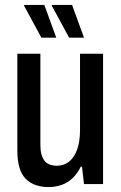

<svg xmlns="http://www.w3.org/2000/svg" viewBox="-20 -743 490 775"><path d="M176 12Q116 12 83 -22Q50 -56 50 -136V-526H143V-158Q143 -137 147 -121.5Q151 -106 159 -95Q167 -84 180 -79Q193 -74 210 -74Q237 -74 258 -90Q279 -106 291 -138.5Q303 -171 303 -218V-526H396V0H319L311 -70H306Q292 -42 272.5 -23.5Q253 -5 228.5 3.5Q204 12 176 12ZM259 -591 189 -720 190 -723H271L319 -591ZM147 -591 77 -720 78 -723H159L207 -591Z"/></svg>

Font: Archivo Condensed Medium
Style: Regular
Weight: 500
Width: 3
Designer: Hector Gatti
Foundry: Omnibus-Type
Version: Version 2.001